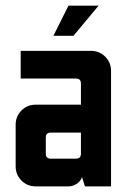

<svg xmlns="http://www.w3.org/2000/svg" viewBox="-20 -663 451 683"><path d="M223.6 -642.9H330.7L241.4 -535.7H170ZM267.9 -191.4H160.7Q142.9 -191.4 142.9 -173.6V-116.4Q142.9 -98.6 160.7 -98.6H250Q267.9 -98.6 267.9 -116.4ZM53.6 -482.1H303.6Q333.6 -482.1 354.3 -461.4Q375 -440.7 375 -410.7V0H282.1L272.1 -32.1H271.4Q267.1 -18.6 253.2 -9.3Q239.3 0 223.6 0H107.1Q77.1 0 56.4 -20.7Q35.7 -41.4 35.7 -71.4V-219.3Q35.7 -249.3 56.4 -270Q77.1 -290.7 107.1 -290.7H267.9V-365.7Q267.9 -383.6 250 -383.6H53.6Z"/></svg>

Font: Aire Exterior
Style: Regular
Weight: 400
Width: 4
Designer: Jayvee Enaguas (HarvettFox96)
Version: 20190503.02